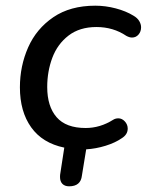

<svg xmlns="http://www.w3.org/2000/svg" viewBox="-20 -516 516 675"><path d="M191 106Q191 98 192 94L206 3Q129 -13 89.5 -68.5Q50 -124 50 -209Q50 -284 79 -349.5Q108 -415 167.5 -455.5Q227 -496 315 -496Q351 -496 387 -486.5Q423 -477 449 -461Q463 -453 469.5 -442Q476 -431 476 -420Q476 -405 467 -394.5Q458 -384 444 -384Q435 -384 424 -390Q378 -421 319 -421Q260 -421 221 -391Q182 -361 164 -313Q146 -265 146 -210Q146 -142 179 -104Q212 -66 281 -66Q332 -66 378 -95Q386 -100 396 -100Q409 -100 419 -89Q429 -78 429 -64Q429 -43 408 -30Q385 -14 351 -3.5Q317 7 283 9L268 101Q264 139 223 139Q208 139 199.5 130.5Q191 122 191 106Z"/></svg>

Font: SN Pro
Style: Italic
Weight: 400
Italic angle: -9°
Designer: Tobias Whetton
Foundry: Supernotes
Version: Version 1.003